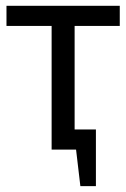

<svg xmlns="http://www.w3.org/2000/svg" viewBox="-20 -508 429 652"><path d="M155.3 0Q175.8 0 238.3 0Q242.2 31.2 252.9 124Q266.6 124 305.7 124Q305.7 76.2 305.7 -68.4Q288.1 -68.4 233.4 -68.4Q233.4 -156.2 233.4 -419.9Q271.5 -419.9 386.7 -419.9Q386.7 -437.5 386.7 -488.3Q291 -488.3 2 -488.3Q2 -470.7 2 -419.9Q40 -419.9 155.3 -419.9Q155.3 -315.4 155.3 0Z"/></svg>

Font: Aptus Gothic JP
Style: Medium
Weight: 400
Designer: Fuminori Ogawa / Motoya
Version: Version 1